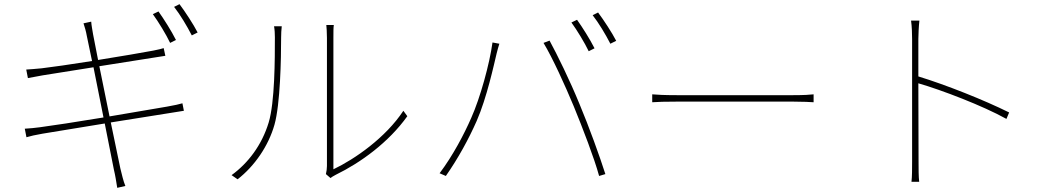

<svg xmlns="http://www.w3.org/2000/svg" viewBox="-20 -856 5040 922"><path d="M741 -801 714 -788C741 -751 778 -690 797 -650L825 -664C803 -708 766 -766 741 -801ZM842 -836 816 -823C845 -786 878 -731 901 -686L929 -700C909 -739 869 -800 842 -836ZM99 -238 107 -197C128 -203 149 -208 184 -214L483 -263L527 -41C534 -12 538 15 543 46L582 37C572 13 565 -19 558 -47L512 -268L788 -312C825 -318 848 -322 863 -324L856 -360C840 -355 820 -351 782 -344L506 -297L457 -538L723 -580C746 -584 766 -587 774 -588L766 -625C756 -622 743 -618 716 -613C667 -604 559 -585 451 -568L427 -691C424 -711 419 -734 418 -752L381 -744C387 -726 393 -706 397 -683L422 -563C321 -547 224 -533 180 -528C148 -525 125 -523 106 -522L114 -481C139 -486 160 -490 184 -494L429 -533L477 -292C351 -271 226 -252 172 -245C151 -242 120 -239 99 -238Z M1545 -20 1567 -1C1572 -5 1581 -11 1593 -17C1712 -75 1846 -172 1936 -298L1917 -324C1832 -195 1684 -92 1581 -43C1581 -43 1581 -629 1581 -674C1581 -705 1581 -723 1583 -736H1547C1548 -723 1550 -705 1550 -674C1550 -629 1550 -98 1550 -59C1550 -46 1548 -32 1545 -20ZM1092 -15 1121 5C1203 -59 1269 -155 1298 -257C1326 -356 1330 -574 1330 -677C1330 -695 1331 -711 1333 -730H1296C1299 -713 1300 -695 1300 -677C1300 -574 1300 -365 1270 -267C1237 -159 1172 -73 1092 -15Z M2751 -761 2724 -748C2751 -711 2788 -650 2807 -610L2835 -624C2813 -668 2776 -726 2751 -761ZM2852 -796 2826 -783C2855 -746 2888 -691 2911 -646L2939 -660C2919 -699 2879 -760 2852 -796ZM2243 -290C2209 -212 2155 -109 2091 -24L2121 -11C2181 -97 2231 -189 2269 -275C2318 -387 2352 -546 2365 -600C2370 -620 2373 -630 2378 -646L2345 -652C2331 -549 2286 -386 2243 -290ZM2735 -346C2778 -241 2834 -96 2857 -11L2887 -20C2861 -102 2808 -249 2763 -356C2716 -471 2656 -593 2619 -661L2590 -650C2634 -577 2693 -447 2735 -346Z M3112 -403V-365C3137 -367 3176 -368 3230 -368C3261 -368 3730 -368 3790 -368C3837 -368 3870 -366 3887 -365V-403C3869 -401 3842 -399 3789 -399C3730 -399 3259 -399 3230 -399C3169 -399 3136 -401 3112 -403Z M4360 -81C4360 -46 4360 -8 4357 17H4394C4391 -8 4391 -46 4391 -81L4390 -456C4501 -424 4700 -348 4813 -285L4826 -316C4705 -376 4521 -449 4390 -489V-669C4390 -688 4392 -731 4395 -757H4355C4359 -730 4360 -690 4360 -669C4360 -586 4360 -116 4360 -81Z"/></svg>

Font: Noto Sans JP Thin
Style: Regular
Weight: 100
Designer: Ryoko NISHIZUKA 西塚涼子 (kana, bopomofo & ideographs); Paul D. Hunt (Latin, Greek & Cyrillic); Sandoll Communications 산돌커뮤니
Foundry: Adobe
Version: Version 2.004;hotconv 1.0.118;makeotfexe 2.5.65603